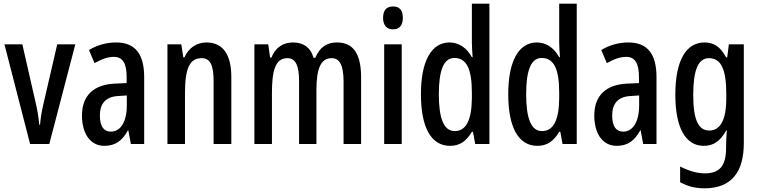

<svg xmlns="http://www.w3.org/2000/svg" viewBox="-20 -780 4111 1040"><path d="M143 0H247L388 -540H290L215 -216C204 -169 199 -131 197 -104H193C188 -149 182 -189 171 -233L101 -540H4Z M609 -550C557 -550 506 -536 462 -509L492 -438C533 -461 565 -472 597 -472C645 -472 666 -436 666 -363V-330L602 -327C488 -322 424 -263 424 -154C424 -68 461 10 546 10C604 10 643 -18 673 -74H675L689 0H761V-362C761 -484 715 -550 609 -550ZM622 -260 667 -263V-210C667 -120 633 -67 581 -67C543 -67 521 -94 521 -155C521 -220 554 -257 622 -260Z M1098 -550C1047 -550 1002 -522 979 -469H973L962 -540H887V0H982V-275C982 -410 1007 -465 1073 -465C1120 -465 1137 -423 1137 -341V0H1233V-363C1233 -488 1185 -550 1098 -550Z M1806 -550C1749 -550 1712 -524 1688 -467H1678C1666 -516 1629 -550 1567 -550C1515 -550 1472 -524 1450 -468H1443L1433 -540H1358V0H1453V-275C1453 -391 1469 -465 1536 -465C1579 -465 1600 -429 1600 -341V0H1694V-291C1694 -406 1716 -465 1777 -465C1820 -465 1841 -426 1841 -338V0H1936V-360C1936 -488 1894 -550 1806 -550Z M2109 -745C2073 -745 2055 -724 2055 -683C2055 -643 2075 -621 2109 -621C2144 -621 2162 -643 2162 -683C2162 -723 2146 -745 2109 -745ZM2156 -540H2061V0H2156Z M2418 10C2470 10 2506 -15 2536 -66H2542L2554 0H2631V-760H2536V-550C2536 -527 2538 -503 2540 -470H2536C2508 -522 2464 -550 2415 -550C2316 -550 2260 -448 2260 -270C2260 -90 2315 10 2418 10ZM2443 -70C2384 -70 2357 -138 2357 -270C2357 -398 2383 -466 2441 -466C2507 -466 2536 -407 2536 -278V-248C2535 -128 2504 -70 2443 -70Z M2891 10C2943 10 2979 -15 3009 -66H3015L3027 0H3104V-760H3009V-550C3009 -527 3011 -503 3013 -470H3009C2981 -522 2937 -550 2888 -550C2789 -550 2733 -448 2733 -270C2733 -90 2788 10 2891 10ZM2916 -70C2857 -70 2830 -138 2830 -270C2830 -398 2856 -466 2914 -466C2980 -466 3009 -407 3009 -278V-248C3008 -128 2977 -70 2916 -70Z M3384 -550C3332 -550 3281 -536 3237 -509L3267 -438C3308 -461 3340 -472 3372 -472C3420 -472 3441 -436 3441 -363V-330L3377 -327C3263 -322 3199 -263 3199 -154C3199 -68 3236 10 3321 10C3379 10 3418 -18 3448 -74H3450L3464 0H3536V-362C3536 -484 3490 -550 3384 -550ZM3397 -260 3442 -263V-210C3442 -120 3408 -67 3356 -67C3318 -67 3296 -94 3296 -155C3296 -220 3329 -257 3397 -260Z M3796 -550C3696 -550 3638 -452 3638 -267C3638 -89 3693 10 3792 10C3844 10 3882 -15 3914 -74H3917C3915 -45 3913 -16 3913 8V21C3913 123 3874 159 3798 159C3759 159 3713 147 3664 122V207C3706 230 3747 240 3796 240C3943 240 4009 151 4009 -5V-540H3928L3919 -469H3913C3882 -528 3846 -550 3796 -550ZM3820 -465C3884 -465 3914 -408 3914 -272V-247C3914 -129 3881 -73 3822 -73C3762 -73 3735 -133 3735 -266C3735 -398 3761 -465 3820 -465Z"/></svg>

Font: Noto Sans Malayalam ExtraCondensed Medium
Style: Regular
Weight: 500
Width: 2
Designer: Jelle Bosma - Monotype Design Team
Foundry: Monotype Imaging Inc.
Version: Version 2.104